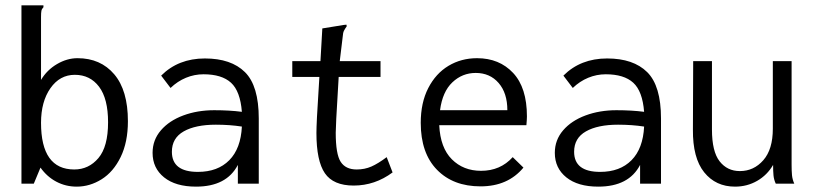

<svg xmlns="http://www.w3.org/2000/svg" viewBox="-20 -685 3040 716"><path d="M131 -60 106 0H60V-665H142V-658Q136 -652 134.5 -645Q133 -638 133 -621V-387Q155 -424 192.5 -446Q230 -468 269 -468Q355 -468 406 -408Q457 -348 457 -233Q457 -155 430 -99.5Q403 -44 359 -16.5Q315 11 266 11Q225 11 190 -7.5Q155 -26 131 -60ZM383 -229Q383 -317 349.5 -361.5Q316 -406 259 -406Q203 -406 168 -356Q133 -306 133 -227Q133 -53 257 -53Q311 -53 347 -95.5Q383 -138 383 -229Z M945 -243V0H867V-70Q825 11 711 11Q635 11 592 -23.5Q549 -58 549 -115Q549 -163 580 -199Q611 -235 663.5 -254.5Q716 -274 779 -274Q836 -274 882 -268Q876 -345 841.5 -376.5Q807 -408 739 -408Q705 -408 673.5 -395Q642 -382 616 -357L581 -403Q645 -467 744 -467Q842 -467 893.5 -416Q945 -365 945 -243ZM882 -213Q837 -220 785 -220Q709 -220 665 -195Q621 -170 621 -119Q621 -44 718 -44Q792 -44 835 -87.5Q878 -131 882 -213Z M1444 -42Q1378 7 1299 7Q1223 7 1191.5 -39Q1160 -85 1160 -189Q1160 -206 1162 -248L1171 -398H1070V-457H1175L1182 -579L1262 -592L1272 -593L1273 -587Q1266 -577 1262.5 -570Q1259 -563 1258 -548L1247 -457H1399V-398H1243L1234 -243Q1232 -203 1232 -190Q1232 -110 1250.5 -81.5Q1269 -53 1310 -53Q1340 -53 1365 -64Q1390 -75 1422 -99Z M1549 -227Q1549 -302 1577 -356.5Q1605 -411 1652.5 -439.5Q1700 -468 1759 -468Q1842 -468 1893.5 -413Q1945 -358 1945 -251Q1945 -240 1943 -218H1618Q1622 -134 1665 -91Q1708 -48 1774 -48Q1846 -48 1892 -99L1932 -60Q1874 10 1772 10Q1670 10 1609.5 -52Q1549 -114 1549 -227ZM1872 -274Q1872 -338 1839.5 -375.5Q1807 -413 1754 -413Q1704 -413 1667 -378Q1630 -343 1621 -274Z M2445 -243V0H2367V-70Q2325 11 2211 11Q2135 11 2092 -23.5Q2049 -58 2049 -115Q2049 -163 2080 -199Q2111 -235 2163.5 -254.5Q2216 -274 2279 -274Q2336 -274 2382 -268Q2376 -345 2341.5 -376.5Q2307 -408 2239 -408Q2205 -408 2173.5 -395Q2142 -382 2116 -357L2081 -403Q2145 -467 2244 -467Q2342 -467 2393.5 -416Q2445 -365 2445 -243ZM2382 -213Q2337 -220 2285 -220Q2209 -220 2165 -195Q2121 -170 2121 -119Q2121 -44 2218 -44Q2292 -44 2335 -87.5Q2378 -131 2382 -213Z M2564 -202 2565 -457H2635V-202Q2635 -120 2663.5 -83.5Q2692 -47 2739 -47Q2791 -47 2826.5 -87.5Q2862 -128 2862 -205V-457H2932V-71Q2932 -47 2933.5 -31.5Q2935 -16 2942 0H2873Q2866 -15 2864.5 -31Q2863 -47 2863 -70Q2841 -32 2803.5 -10.5Q2766 11 2721 11Q2649 11 2606 -42.5Q2563 -96 2564 -202Z"/></svg>

Font: Vazir Code
Style: Code
Weight: 400
Foundry: DejaVu fonts team - Redesigned by Saber Rastikerdar
Version: Version 1.1.2